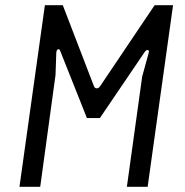

<svg xmlns="http://www.w3.org/2000/svg" viewBox="-20 -720 714 740"><path d="M55 0 153 -700H222L342 -388Q345 -380 352.5 -379.5Q360 -379 366 -388L576 -700H647L549 0H469L528 -425L553 -516Q556 -526 549.5 -527Q543 -528 538 -520L365 -265H315L212 -524Q209 -532 203.5 -530Q198 -528 197 -517L194 -431L135 0Z"/></svg>

Font: Finlandica
Style: Italic
Weight: 400
Italic angle: -8°
Designer: Niklas Ekholm, Juho Hiilivirta, Jaakko Suomalainen
Foundry: Helsinki Type Studio
Version: Version 1.064